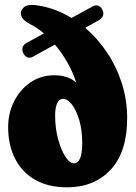

<svg xmlns="http://www.w3.org/2000/svg" viewBox="-20 -772 566 801"><path d="M77 -550.5Q65 -579 92 -593.5L163 -632.5Q137 -655 110 -669Q86.5 -681 76.8 -692.5Q67 -704 67 -717Q67 -732 81.5 -743.2Q96 -754.5 128 -750.5Q205.5 -741.5 278.5 -697L364 -744Q380 -753 391.2 -747.8Q402.5 -742.5 407.5 -730Q420 -703 389.5 -686L335.5 -656Q386.5 -612.5 426 -553.8Q465.5 -495 488 -425.2Q510.5 -355.5 510.5 -279Q510.5 -138 441.8 -64.2Q373 9.5 259.5 9.5Q181.5 9.5 126.5 -22Q71.5 -53.5 42.8 -110.2Q14 -167 14 -241.5Q14 -300 38.8 -349.2Q63.5 -398.5 107 -428.2Q150.5 -458 207 -458Q264.5 -458 298 -427.5Q284.5 -470.5 261.2 -511.2Q238 -552 209 -586L117.5 -535.5Q103.5 -528 93 -533.2Q82.5 -538.5 77 -550.5ZM210 -291Q210 -236.5 222.5 -191Q235 -145.5 253 -118Q271 -90.5 287.5 -90.5Q323 -90.5 323 -174Q323 -230 310.5 -271.5Q298 -313 279.8 -336.2Q261.5 -359.5 243.5 -359.5Q226.5 -359.5 218.2 -340.8Q210 -322 210 -291Z"/></svg>

Font: Fraunces 144pt SuperSoft Black
Style: Regular
Weight: 900
Version: Version 1.000;[b76b70a41]